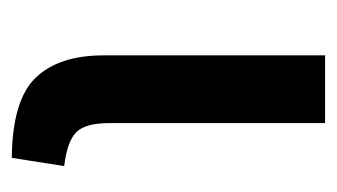

<svg xmlns="http://www.w3.org/2000/svg" viewBox="-143 -419 572 326"><g transform="rotate(90 143.0 -256.0)"><path d="M248 10Q150 9 112 -30.5Q74 -70 74 -146V-522H189V-156Q189 -115 204.5 -99.5Q220 -84 262 -79Z"/></g></svg>

Font: Ubuntu Sans SemiBold
Style: Regular
Weight: 600
Designer: Dalton Maag Ltd
Foundry: Dalton Maag Ltd
Version: Version 1.006; ttfautohint (v1.8.4.7-5d5b)